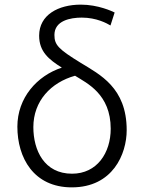

<svg xmlns="http://www.w3.org/2000/svg" viewBox="-20 -796 622 829"><path d="M290 13C467 13 527 -131 527 -234C527 -418 411 -474 328 -525C232 -584 215 -602 215 -645C215 -707 284 -720 333 -720C397 -720 442 -695 457 -686L475 -742C465 -747 404 -776 329 -776C232 -776 149 -732 149 -642C149 -573 191 -539 247 -504C140 -469 55 -374 55 -249C55 -115 125 13 290 13ZM304 -469C355 -437 458 -390 458 -240C458 -136 399 -46 291 -46C171 -46 124 -147 124 -247C124 -360 200 -440 304 -469Z"/></svg>

Font: Repo Light
Style: Regular
Weight: 300
Designer: Stefan Peev
Foundry: Context Ltd
Version: Version 001.502